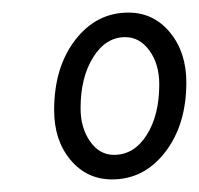

<svg xmlns="http://www.w3.org/2000/svg" viewBox="-20 -726 316 305"><path d="M158 -441Q118 -441 92 -472Q66 -503 66 -551Q66 -619 99.5 -662.5Q133 -706 184 -706Q224 -706 250 -674.5Q276 -643 276 -595Q276 -528 242.5 -484.5Q209 -441 158 -441ZM161 -480Q193 -480 213 -511.5Q233 -543 233 -592Q233 -624 217.5 -645.5Q202 -667 179 -667Q148 -667 128 -635Q108 -603 108 -554Q108 -523 123 -501.5Q138 -480 161 -480Z"/></svg>

Font: Asap Condensed Condensed Light
Style: Italic
Weight: 300
Width: 3
Italic angle: -6°
Designer: Pablo Cosgaya
Foundry: Omnibus-Type
Version: Version 3.001; ttfautohint (v1.8.4.7-5d5b)